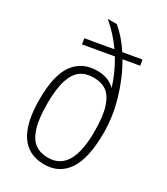

<svg xmlns="http://www.w3.org/2000/svg" viewBox="-201 -896 863 994"><g transform="rotate(30 230.5 -399.0)"><path d="M417.5 -286.5Q417.5 -134 369 -62.2Q320.5 9.5 231.5 9.5Q42.5 9.5 42.5 -270Q42.5 -416.5 91.2 -482.5Q140 -548.5 229.5 -548.5Q296 -548.5 337 -507.5Q312 -587.5 269.5 -658L91 -627L85 -660.5L249 -689Q203 -755 140.5 -808H194.5Q246.5 -765 291.5 -696.5L401 -715.5L407.5 -682L311 -665Q360 -581 388.8 -481.8Q417.5 -382.5 417.5 -286.5ZM372.5 -268Q372.5 -359 355.5 -412Q338.5 -465 307.5 -486.8Q276.5 -508.5 230.5 -508.5Q184.5 -508.5 153.5 -486.8Q122.5 -465 105.5 -413Q88.5 -361 88.5 -272Q88.5 -181 105.5 -127.8Q122.5 -74.5 153.8 -52.5Q185 -30.5 231.5 -30.5Q372.5 -30.5 372.5 -268Z"/></g></svg>

Font: Encode Sans Condensed ExLight
Style: Regular
Weight: 275
Width: 3
Designer: Multiple Designers
Foundry: Impallari Type
Version: Version 2.000